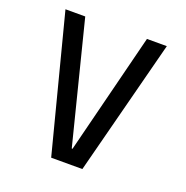

<svg xmlns="http://www.w3.org/2000/svg" viewBox="-126 -816 901 931"><g transform="rotate(20 325.0 -350.0)"><path d="M236.5 0 55.5 -700H157.5L315 -76H319L476 -700H578.5L397.5 0Z"/></g></svg>

Font: Trispace Thin
Style: Regular
Weight: 400
Version: Version 1.210